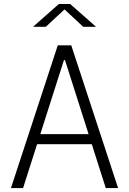

<svg xmlns="http://www.w3.org/2000/svg" viewBox="-20 -962 660 982"><path d="M521 0 312.5 -654.5H307L98 0H36L275.5 -730H344.5L584 0ZM143 -276H474.5V-224.5H143ZM281 -941.5H339L471 -825H405.5L296 -927H324L214.5 -825H149Z"/></svg>

Font: Monaspace Argon Var ExtraLight
Style: Regular
Weight: 200
Designer: Riley Cran and the Lettermatic Team
Version: Version 1.200 (Monaspace Argon Var)